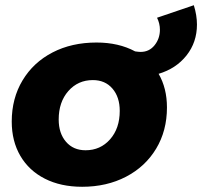

<svg xmlns="http://www.w3.org/2000/svg" viewBox="-20 -710 775 736"><path d="M735 -616Q735 -548 695 -497.5Q655 -447 588 -427Q620 -372 620 -298Q620 -209 578.5 -140Q537 -71 463 -32.5Q389 6 295 6Q213 6 152 -25Q91 -56 58 -112.5Q25 -169 25 -244Q25 -333 66.5 -402Q108 -471 181.5 -509Q255 -547 350 -547Q435 -547 498 -513Q512 -511 519 -511Q552 -511 572.5 -536.5Q593 -562 593 -596Q593 -620 582 -642L723 -690Q735 -651 735 -616ZM439 -285Q439 -338 411 -370.5Q383 -403 336 -403Q279 -403 242 -361Q205 -319 205 -252Q205 -199 233 -166.5Q261 -134 308 -134Q365 -134 402 -176Q439 -218 439 -285Z"/></svg>

Font: Gontserrat
Style: Bold Italic
Weight: 700
Italic angle: -11.3°
Designer: Julieta Ulanovsky
Foundry: Julieta Ulanovsky
Version: Version 6.001